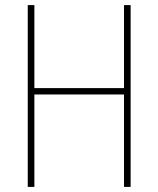

<svg xmlns="http://www.w3.org/2000/svg" viewBox="-20 -734 622 754"><path d="M493 0V-714H467V-388H115V-714H89V0H115V-363H467V0Z"/></svg>

Font: Noto Sans Oriya Cond Thin
Style: Regular
Weight: 100
Width: 3
Designer: Amélie Bonet and Sol Matas
Foundry: Google LLC
Version: Version 2.006